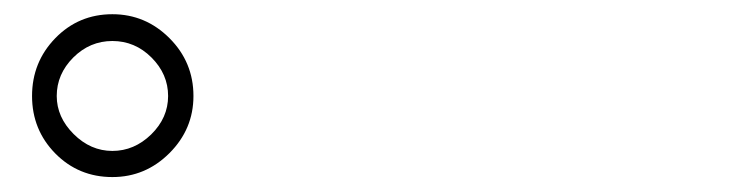

<svg xmlns="http://www.w3.org/2000/svg" viewBox="-20 -840 1040 266"><path d="M135.7 -820.3Q181.6 -820.3 214.8 -787.1Q248 -753.9 248 -707Q248 -661.1 214.8 -627.9Q181.6 -594.7 135.7 -594.7Q88.9 -594.7 56.6 -627.4Q24.4 -660.2 24.4 -707Q24.4 -753.9 56.6 -787.1Q88.9 -820.3 135.7 -820.3ZM58.6 -707Q58.6 -677.7 82 -654.3Q105.5 -630.9 135.7 -630.9Q166 -630.9 189.5 -653.8Q212.9 -676.8 212.9 -707Q212.9 -737.3 189.9 -760.3Q167 -783.2 135.7 -783.2Q104.5 -783.2 81.5 -760.3Q58.6 -737.3 58.6 -707Z"/></svg>

Font: Gen Shin Gothic Light
Style: Regular
Weight: 200
Designer: [Source Han Sans]
Ryoko NISHIZUKA  (kana & ideographs); Paul D. Hunt (Latin, Greek & Cyrillic); Wenlong ZHANG  (bopomofo
Version: Version 1.002.20150607